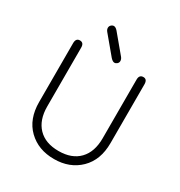

<svg xmlns="http://www.w3.org/2000/svg" viewBox="-186 -919 990 1056"><g transform="rotate(30 309.5 -390.5)"><path d="M485.4 -596.7Q485.4 -627.9 511.7 -627.9Q536.1 -627.9 536.1 -595.7V-222.7Q536.1 -115.2 472.7 -53.2Q409.2 8.8 309.6 8.8Q210 8.8 146.5 -52.7Q83 -114.3 83 -222.7V-595.7Q83 -627.9 108.4 -627.9Q133.8 -627.9 133.8 -596.7V-223.6Q133.8 -137.7 179.7 -89.8Q225.6 -42 309.6 -42Q393.6 -42 439.5 -89.8Q485.4 -137.7 485.4 -223.6ZM230.5 -790Q242.2 -790 254.9 -775.4L348.6 -663.1Q357.4 -652.3 357.4 -640.6Q357.4 -629.9 349.6 -623Q341.8 -616.2 333 -616.2Q322.3 -616.2 308.6 -630.9L214.8 -743.2Q206.1 -753.9 206.1 -764.6Q206.1 -775.4 213.9 -782.7Q221.7 -790 230.5 -790Z"/></g></svg>

Font: Jura
Style: Book
Weight: 400
Version: Version 2.3